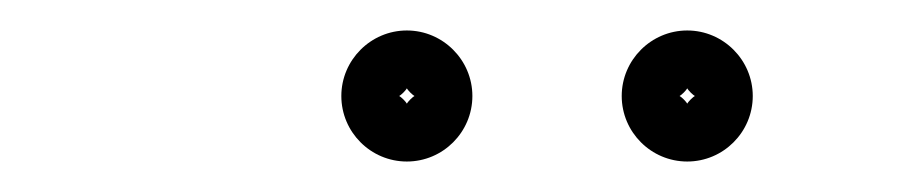

<svg xmlns="http://www.w3.org/2000/svg" viewBox="-20 -604 594 126"><path d="M424 -541C424 -537.7 434.3 -548 431 -548C427.7 -548 438 -537.7 438 -541C438 -544.3 427.7 -534 431 -534C434.3 -534 424 -544.3 424 -541ZM388 -541C388 -517.3 407.3 -498 431 -498C454.7 -498 474 -517.3 474 -541C474 -564.6 454.7 -584 431 -584C407.3 -584 388 -564.6 388 -541ZM240 -541C240 -537.7 250.3 -548 247 -548C243.7 -548 254 -537.7 254 -541C254 -544.3 243.7 -534 247 -534C250.3 -534 240 -544.3 240 -541ZM204 -541C204 -517.3 223.3 -498 247 -498C270.7 -498 290 -517.3 290 -541C290 -564.6 270.7 -584 247 -584C223.3 -584 204 -564.6 204 -541Z"/></svg>

Font: FRB American Cursive Guidelines Arrows Semibold
Style: Italic
Weight: 600
Italic angle: -25°
Version: Version 2.0;Modular Font Editor K font №1